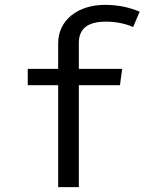

<svg xmlns="http://www.w3.org/2000/svg" viewBox="-20 -769 640 789"><path d="M411 -749C302 -749 219 -688 219 -591V-486H94V-419H219V0H304V-419H473L482 -486H304V-593C304 -651 341 -680 414 -680C454 -680 493 -673 527 -658L554 -721C513 -738 468 -749 411 -749Z"/></svg>

Font: FiraMono Nerd Font
Style: Regular
Weight: 400
Designer: Carrois Corporate & Edenspiekermann AG
Foundry: Carrois Corporate GbR & Edenspiekermann AG
Version: Version 003.206;Nerd Fonts 3.3.0